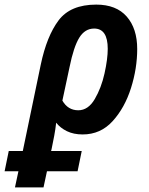

<svg xmlns="http://www.w3.org/2000/svg" viewBox="-109 -574 648 834"><path d="M162 -137 193 -282Q211 -371 235.5 -410.5Q260 -450 300 -450Q359 -450 359 -362Q359 -318 345 -255Q331 -192 302.5 -143.5Q274 -95 231 -95Q186 -95 162 -137ZM228 170 246 82H113L115 74Q121 45 126.5 16Q132 -13 135 -41Q153 -18 182 -4Q211 10 250 10Q328 10 380.5 -48Q433 -106 460 -191.5Q487 -277 487 -361Q487 -450 441.5 -502Q396 -554 309 -554Q197 -554 145.5 -485.5Q94 -417 68 -293L-10 82H-71L-89 170H-29L-44 240H80L95 170Z"/></svg>

Font: Noto Sans UI SemiCondensed
Style: Bold Italic
Weight: 700
Width: 4
Designer: Monotype Design Team
Foundry: Monotype Imaging Inc.
Version: 1.001